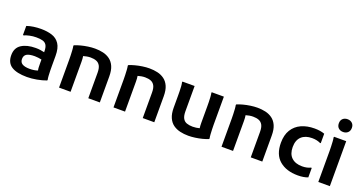

<svg xmlns="http://www.w3.org/2000/svg" viewBox="-40 -1482 4137 2190"><g transform="rotate(20 2028.5 -387.5)"><path d="M298 12Q173 12 109.5 -29Q46 -70 46 -162Q46 -251 111 -292.5Q176 -334 282 -334Q314 -334 339.5 -330Q365 -326 387 -321V-330Q387 -381 371 -407Q355 -433 324 -441.5Q293 -450 247 -450Q205 -450 166 -441.5Q127 -433 103 -422H93V-533Q129 -546 174 -552.5Q219 -559 264 -559Q339 -559 397.5 -540.5Q456 -522 490 -471.5Q524 -421 524 -326V-200Q524 -179 524.5 -147.5Q525 -116 527 -86Q529 -56 533 -38L530 -30Q479 -11 416.5 0.5Q354 12 298 12ZM176 -163Q176 -122 207 -104Q238 -86 296 -86Q322 -86 346.5 -89.5Q371 -93 393 -101Q389 -118 388 -138.5Q387 -159 387 -193V-232Q368 -236 346 -239Q324 -242 304 -242Q239 -242 207.5 -224Q176 -206 176 -163Z M685 0V-341Q685 -361 684 -392.5Q683 -424 681 -454.5Q679 -485 675 -503L678 -511Q708 -524 749.5 -535Q791 -546 835.5 -552.5Q880 -559 920 -559Q971 -559 1017.5 -548.5Q1064 -538 1101 -511Q1138 -484 1159 -436.5Q1180 -389 1180 -315V0H1040V-309Q1040 -364 1023.5 -393.5Q1007 -423 977.5 -434.5Q948 -446 907 -446Q885 -446 862.5 -442Q840 -438 820 -432Q825 -403 825 -364V0Z M1346 0V-341Q1346 -361 1345 -392.5Q1344 -424 1342 -454.5Q1340 -485 1336 -503L1339 -511Q1369 -524 1410.5 -535Q1452 -546 1496.5 -552.5Q1541 -559 1581 -559Q1632 -559 1678.5 -548.5Q1725 -538 1762 -511Q1799 -484 1820 -436.5Q1841 -389 1841 -315V0H1701V-309Q1701 -364 1684.5 -393.5Q1668 -423 1638.5 -434.5Q1609 -446 1568 -446Q1546 -446 1523.5 -442Q1501 -438 1481 -432Q1486 -403 1486 -364V0Z M2257 12Q2204 12 2156.5 1Q2109 -10 2072 -36.5Q2035 -63 2013.5 -111Q1992 -159 1992 -232V-377Q1992 -397 1991.5 -428Q1991 -459 1989 -489.5Q1987 -520 1982 -538L1985 -546H2132V-238Q2132 -184 2148.5 -154Q2165 -124 2196 -113Q2227 -102 2269 -102Q2290 -102 2311 -105Q2332 -108 2351 -113Q2349 -126 2348 -142.5Q2347 -159 2347 -178V-377Q2347 -397 2346.5 -428Q2346 -459 2344 -489.5Q2342 -520 2338 -538L2340 -546H2487V-204Q2487 -184 2488 -152.5Q2489 -121 2491 -90.5Q2493 -60 2497 -42L2494 -34Q2464 -21 2423 -10.5Q2382 0 2338 6Q2294 12 2257 12Z M2657 0V-341Q2657 -361 2656 -392.5Q2655 -424 2653 -454.5Q2651 -485 2647 -503L2650 -511Q2680 -524 2721.5 -535Q2763 -546 2807.5 -552.5Q2852 -559 2892 -559Q2943 -559 2989.5 -548.5Q3036 -538 3073 -511Q3110 -484 3131 -436.5Q3152 -389 3152 -315V0H3012V-309Q3012 -364 2995.5 -393.5Q2979 -423 2949.5 -434.5Q2920 -446 2879 -446Q2857 -446 2834.5 -442Q2812 -438 2792 -432Q2797 -403 2797 -364V0Z M3278 -275Q3278 -370 3317 -433Q3356 -496 3425 -527.5Q3494 -559 3585 -559Q3656 -559 3707 -540V-425H3697Q3679 -434 3653.5 -440Q3628 -446 3596 -446Q3514 -446 3467.5 -402.5Q3421 -359 3421 -275Q3421 -191 3467.5 -147.5Q3514 -104 3596 -104Q3628 -104 3653.5 -110Q3679 -116 3697 -125H3707V-10Q3656 10 3585 10Q3445 10 3361.5 -61Q3278 -132 3278 -275Z M3902 -632Q3867 -632 3845 -652.5Q3823 -673 3823 -710Q3823 -746 3845 -766.5Q3867 -787 3902 -787Q3936 -787 3958.5 -766.5Q3981 -746 3981 -710Q3981 -673 3958.5 -652.5Q3936 -632 3902 -632ZM3832 0V-377Q3832 -397 3831 -428Q3830 -459 3828 -489.5Q3826 -520 3822 -538L3825 -546H3972V0Z"/></g></svg>

Font: Kufam SemiBold
Style: Regular
Weight: 600
Designer: Wael Morcos, Artur Schmal
Foundry: Original Type
Version: Version 1.300; ttfautohint (v1.8.3)